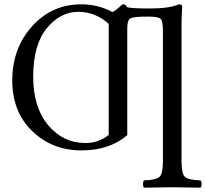

<svg xmlns="http://www.w3.org/2000/svg" viewBox="-20 -678 942 878"><path d="M337.9 -624Q255.9 -624 193.8 -548.6Q131.8 -473.1 131.8 -327.1Q131.8 -187 200.4 -105.5Q269 -23.9 371.1 -23.9Q431.2 -23.9 477.1 -61V-568.8Q416 -624 337.9 -624ZM810.1 56.2Q810.1 116.2 825.4 130.6Q840.8 145 897 147Q901.9 151.9 901.9 163.8Q901.9 175.8 897 180.2Q796.9 178.2 768.1 178.2Q735.8 178.2 638.2 180.2Q634.3 176.3 634 164.1Q633.8 151.9 638.2 147Q694.3 145 709.7 130.6Q725.1 116.2 725.1 56.2V-533.2Q725.1 -582 714.6 -592Q704.1 -602.1 655.8 -602.1Q590.8 -602.1 576.4 -594Q562 -585.9 562 -549.8V-60.1Q481 9.8 352.1 9.8Q219.2 9.8 127.7 -78.1Q36.1 -166 36.1 -310.1Q36.1 -457 126.5 -557.6Q216.8 -658.2 351.1 -658.2Q429.2 -658.2 494.1 -623Q506.3 -627 540 -658.2Q559.1 -658.2 559.1 -646Q573.2 -639.2 667 -639.2Q753.9 -639.2 797.9 -658.2Q813 -658.2 813 -647.9Q810.1 -600.1 810.1 -551.8Z"/></svg>

Font: Linux Libertine
Style: Regular
Weight: 400
Designer: Philipp H. Poll
Foundry: Philipp H. Poll
Version: Version 5.3.0 ; ttfautohint (v0.9)